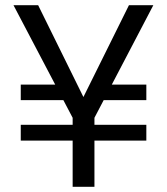

<svg xmlns="http://www.w3.org/2000/svg" viewBox="-20 -720 643 740"><path d="M60 -178V-239H544V-178ZM273 -334H60V-394H263ZM345 -334 355 -394H544V-334ZM260 0V-266L32 -700H127L304 -341H299L477 -700H571L344 -266V0Z"/></svg>

Font: DM Sans 10pt
Style: Regular
Weight: 400
Version: Version 4.004;gftools[0.9.30]